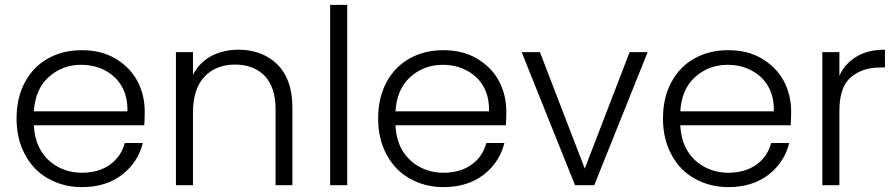

<svg xmlns="http://www.w3.org/2000/svg" viewBox="-20 -760 3677 788"><path d="M574 -301C574 -301 574 -301 574 -301C574 -348 564 -390 543 -429C522 -467 492 -497 453 -520C414 -543 368 -554 316 -554C316 -554 316 -554 316 -554C264 -554 218 -543 177 -520C136 -497 105 -465 82 -422C59 -379 48 -330 48 -273C48 -273 48 -273 48 -273C48 -216 60 -167 83 -125C106 -82 137 -50 178 -27C219 -4 265 8 316 8C316 8 316 8 316 8C382 8 437 -9 481 -43C524 -76 553 -120 566 -173C566 -173 492 -173 492 -173C492 -173 492 -173 492 -173C482 -136 462 -106 431 -84C400 -62 361 -51 316 -51C316 -51 316 -51 316 -51C281 -51 249 -59 220 -74C191 -89 167 -111 149 -140C131 -169 121 -205 119 -246C119 -246 572 -246 572 -246C572 -246 572 -246 572 -246C573 -259 574 -277 574 -301ZM503 -303C503 -303 119 -303 119 -303C119 -303 119 -303 119 -303C123 -364 143 -411 180 -444C217 -477 261 -494 313 -494C313 -494 313 -494 313 -494C348 -494 380 -487 409 -472C438 -457 462 -436 479 -407C496 -378 504 -344 503 -303Z M958 -556C958 -556 958 -556 958 -556C917 -556 880 -547 847 -530C814 -512 789 -486 772 -453C772 -453 772 -546 772 -546C772 -546 702 -546 702 -546C702 -546 702 0 702 0C702 0 772 0 772 0C772 0 772 -298 772 -298C772 -298 772 -298 772 -298C772 -363 788 -412 819 -445C850 -478 892 -495 945 -495C945 -495 945 -495 945 -495C996 -495 1037 -479 1067 -448C1096 -417 1111 -371 1111 -312C1111 -312 1111 0 1111 0C1111 0 1180 0 1180 0C1180 0 1180 -320 1180 -320C1180 -320 1180 -320 1180 -320C1180 -397 1159 -455 1118 -496C1077 -536 1023 -556 958 -556Z M1335 -740C1335 -740 1335 0 1335 0C1335 0 1405 0 1405 0C1405 0 1405 -740 1405 -740C1405 -740 1335 -740 1335 -740Z M2058 -301C2058 -301 2058 -301 2058 -301C2058 -348 2048 -390 2027 -429C2006 -467 1976 -497 1937 -520C1898 -543 1852 -554 1800 -554C1800 -554 1800 -554 1800 -554C1748 -554 1702 -543 1661 -520C1620 -497 1589 -465 1566 -422C1543 -379 1532 -330 1532 -273C1532 -273 1532 -273 1532 -273C1532 -216 1544 -167 1567 -125C1590 -82 1621 -50 1662 -27C1703 -4 1749 8 1800 8C1800 8 1800 8 1800 8C1866 8 1921 -9 1965 -43C2008 -76 2037 -120 2050 -173C2050 -173 1976 -173 1976 -173C1976 -173 1976 -173 1976 -173C1966 -136 1946 -106 1915 -84C1884 -62 1845 -51 1800 -51C1800 -51 1800 -51 1800 -51C1765 -51 1733 -59 1704 -74C1675 -89 1651 -111 1633 -140C1615 -169 1605 -205 1603 -246C1603 -246 2056 -246 2056 -246C2056 -246 2056 -246 2056 -246C2057 -259 2058 -277 2058 -301ZM1987 -303C1987 -303 1603 -303 1603 -303C1603 -303 1603 -303 1603 -303C1607 -364 1627 -411 1664 -444C1701 -477 1745 -494 1797 -494C1797 -494 1797 -494 1797 -494C1832 -494 1864 -487 1893 -472C1922 -457 1946 -436 1963 -407C1980 -378 1988 -344 1987 -303Z M2196 -546C2196 -546 2121 -546 2121 -546C2121 -546 2340 0 2340 0C2340 0 2419 0 2419 0C2419 0 2638 -546 2638 -546C2638 -546 2564 -546 2564 -546C2564 -546 2380 -68 2380 -68C2380 -68 2196 -546 2196 -546Z M3227 -301C3227 -301 3227 -301 3227 -301C3227 -348 3217 -390 3196 -429C3175 -467 3145 -497 3106 -520C3067 -543 3021 -554 2969 -554C2969 -554 2969 -554 2969 -554C2917 -554 2871 -543 2830 -520C2789 -497 2758 -465 2735 -422C2712 -379 2701 -330 2701 -273C2701 -273 2701 -273 2701 -273C2701 -216 2713 -167 2736 -125C2759 -82 2790 -50 2831 -27C2872 -4 2918 8 2969 8C2969 8 2969 8 2969 8C3035 8 3090 -9 3134 -43C3177 -76 3206 -120 3219 -173C3219 -173 3145 -173 3145 -173C3145 -173 3145 -173 3145 -173C3135 -136 3115 -106 3084 -84C3053 -62 3014 -51 2969 -51C2969 -51 2969 -51 2969 -51C2934 -51 2902 -59 2873 -74C2844 -89 2820 -111 2802 -140C2784 -169 2774 -205 2772 -246C2772 -246 3225 -246 3225 -246C3225 -246 3225 -246 3225 -246C3226 -259 3227 -277 3227 -301ZM3156 -303C3156 -303 2772 -303 2772 -303C2772 -303 2772 -303 2772 -303C2776 -364 2796 -411 2833 -444C2870 -477 2914 -494 2966 -494C2966 -494 2966 -494 2966 -494C3001 -494 3033 -487 3062 -472C3091 -457 3115 -436 3132 -407C3149 -378 3157 -344 3156 -303Z M3425 -449C3425 -449 3425 -546 3425 -546C3425 -546 3355 -546 3355 -546C3355 -546 3355 0 3355 0C3355 0 3425 0 3425 0C3425 0 3425 -305 3425 -305C3425 -305 3425 -305 3425 -305C3425 -369 3440 -415 3471 -442C3502 -469 3542 -483 3593 -483C3593 -483 3612 -483 3612 -483C3612 -483 3612 -556 3612 -556C3612 -556 3612 -556 3612 -556C3566 -556 3527 -547 3496 -528C3464 -509 3440 -483 3425 -449Z"/></svg>

Font: wox.body
Style: Regular
Weight: 500
Designer: Ninad Kale (Devanagari), Jonny Pinhorn (Latin)
Foundry: Indian Type Foundry
Version: ""